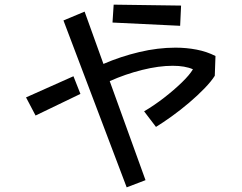

<svg xmlns="http://www.w3.org/2000/svg" viewBox="-20 -763 1040 826"><path d="M469 -743 759 -739 755 -652 464 -666ZM253 -675 344 -713 425 -488Q499 -520 579 -539Q659 -558 735 -558Q782 -558 826 -549.5Q870 -541 907 -522L904 -437Q889 -413 859.5 -382.5Q830 -352 793.5 -321Q757 -290 719.5 -263Q682 -236 651 -217L600 -284Q644 -310 686.5 -343Q729 -376 762.5 -408.5Q796 -441 810 -465Q776 -480 723 -480Q663 -480 591 -462Q519 -444 452 -414L606 12L525 43ZM92 -344 296 -435 326 -359 133 -266Z"/></svg>

Font: Stick
Style: Regular
Weight: 400
Designer: Fontworks Inc.
Foundry: Fontworks Inc.
Version: Version 1.100